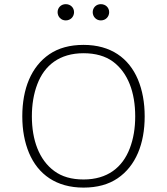

<svg xmlns="http://www.w3.org/2000/svg" viewBox="-20 -874 782 900"><path d="M371.6 -663.6C307.6 -663.6 254.4 -648.9 211.9 -620.1C126.5 -562 84.5 -458 84.5 -328.6C84.5 -264.2 95.2 -207 116.2 -156.7C158.7 -56.2 244.1 5.4 371.6 5.4C435.5 5.4 488.8 -9.3 531.2 -38.1C616.2 -95.7 658.2 -199.7 658.2 -328.6C658.2 -393.6 647.5 -451.2 626.5 -501.5C584 -602.1 499 -663.6 371.6 -663.6ZM371.6 -624.5C427.7 -624.5 473.6 -611.3 509.3 -585.4C580.6 -532.7 613.8 -439.9 613.8 -328.6C613.8 -273.4 605.5 -223.1 588.4 -178.7C554.2 -88.9 483.4 -32.7 371.6 -32.7C315.4 -32.7 270 -45.9 234.4 -72.3C163.1 -124.5 129.4 -217.8 129.4 -328.6C129.4 -383.8 137.7 -434.1 154.8 -479C188.5 -568.4 259.8 -624.5 371.6 -624.5ZM250 -816.9C250 -795.9 266.1 -778.3 288.1 -778.3C311 -778.3 327.1 -795.9 327.1 -816.9C327.1 -837.9 311 -854.5 288.1 -854.5C266.1 -854.5 250 -837.9 250 -816.9ZM414.6 -816.9C414.6 -795.9 430.7 -778.3 452.6 -778.3C475.6 -778.3 491.7 -795.9 491.7 -816.9C491.7 -837.9 475.6 -854.5 452.6 -854.5C430.7 -854.5 414.6 -837.9 414.6 -816.9Z"/></svg>

Font: Estedad ExtraLight
Style: Regular
Weight: 200
Designer: Amin Abedi
Version: Version 7.3